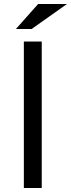

<svg xmlns="http://www.w3.org/2000/svg" viewBox="-20 -940 357 966"><path d="M190 -731H100V6H190ZM60 -794H139L317 -920H172Z"/></svg>

Font: Sawarabi Gothic
Style: Regular
Weight: 400
Designer: mshio (mshio@users.sourceforge.jp)
Version: Version 20141215